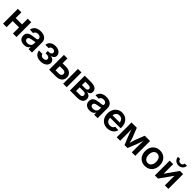

<svg xmlns="http://www.w3.org/2000/svg" viewBox="579 -2760 4795 4795"><g transform="rotate(45 2976.0 -362.5)"><path d="M439 -321.3V-215.3H148.4V-321.3ZM181.6 -522.5V0H57.1V-522.5ZM530.3 -522.5V0H406.2V-522.5Z M801.8 8.8Q750 8.8 709.7 -8.8Q669.4 -26.4 646 -61.3Q622.6 -96.2 622.6 -147.9Q622.6 -192.4 639.2 -221.4Q655.8 -250.5 684.3 -267.8Q712.9 -285.2 749.8 -294.2Q786.6 -303.2 826.2 -307.1Q874 -312.5 902.3 -316.7Q930.7 -320.8 943.4 -329.1Q956.1 -337.4 956.1 -355V-358.4Q956.1 -381.8 944.8 -399.2Q933.6 -416.5 912.6 -426.3Q891.6 -436 861.3 -436Q831.1 -436 808.3 -426.3Q785.6 -416.5 772 -399.9Q758.3 -383.3 755.4 -362.3L637.2 -367.7Q643.1 -418.5 672.1 -455.1Q701.2 -491.7 750 -512Q798.8 -532.2 863.3 -532.2Q911.1 -532.2 950.7 -520.8Q990.2 -509.3 1019 -486.8Q1047.9 -464.4 1063.5 -431.2Q1079.1 -397.9 1079.1 -354.5V0H958V-73.2H955.1Q943.4 -50.3 923.3 -31.5Q903.3 -12.7 873.5 -2Q843.8 8.8 801.8 8.8ZM832.5 -83Q872.6 -83 900.1 -97.9Q927.7 -112.8 942.1 -137.5Q956.5 -162.1 956.5 -191.9V-250Q950.7 -245.6 938.7 -242.2Q926.8 -238.8 910.6 -235.6Q894.5 -232.4 876.7 -229.5Q858.9 -226.6 841.3 -224.1Q814.5 -220.2 792.2 -211.7Q770 -203.1 756.6 -188Q743.2 -172.9 743.2 -148.9Q743.2 -128.4 754.4 -113.5Q765.6 -98.6 785.6 -90.8Q805.7 -83 832.5 -83Z M1381.3 7.8Q1315.4 7.8 1267.8 -14.6Q1220.2 -37.1 1194.3 -75Q1168.5 -112.8 1167.5 -159.7H1289.1Q1290 -128.4 1315.4 -109.9Q1340.8 -91.3 1380.4 -91.3Q1420.9 -91.3 1446.3 -109.9Q1471.7 -128.4 1471.7 -157.7Q1471.7 -189 1444.6 -208Q1417.5 -227.1 1371.6 -227.1H1330.1V-306.6H1371.6Q1411.1 -306.6 1436 -324.7Q1460.9 -342.8 1460.9 -373Q1460.9 -401.9 1439.2 -419.4Q1417.5 -437 1381.8 -437Q1345.7 -437 1321.3 -419.7Q1296.9 -402.3 1296.4 -372.1H1178.7Q1179.2 -418.9 1205.3 -455.1Q1231.4 -491.2 1277.3 -511.7Q1323.2 -532.2 1382.8 -532.2Q1440.9 -532.2 1484.9 -512.9Q1528.8 -493.7 1553.7 -460.2Q1578.6 -426.8 1578.6 -384.8Q1578.6 -339.8 1549.1 -310.1Q1519.5 -280.3 1472.2 -272.9V-271.5Q1533.2 -264.2 1565.4 -230Q1597.7 -195.8 1597.7 -147.9Q1597.7 -103 1570.1 -67.9Q1542.5 -32.7 1493.7 -12.5Q1444.8 7.8 1381.3 7.8Z M1771.5 -351.1H1929.2Q1993.7 -351.1 2040 -329.3Q2086.4 -307.6 2111.8 -268.6Q2137.2 -229.5 2137.2 -176.8Q2137.2 -123.5 2111.8 -84Q2086.4 -44.4 2040 -22.2Q1993.7 0 1929.2 0H1684.1V-522.5H1808.6V-103H1926.3Q1967.8 -103 1991.9 -123Q2016.1 -143.1 2016.1 -176.8Q2016.1 -210 1991.9 -229.5Q1967.8 -249 1926.3 -249H1771.5ZM2179.7 0V-522.5H2304.2V0Z M2418.5 0V-522.5H2643.1Q2739.3 -522.5 2795.2 -487.5Q2851.1 -452.6 2851.1 -383.8Q2851.1 -338.9 2824.2 -310.5Q2797.4 -282.2 2745.6 -273.9Q2785.2 -270.5 2813.5 -253.9Q2841.8 -237.3 2856.9 -210.2Q2872.1 -183.1 2872.1 -146.5Q2872.1 -101.6 2850.1 -68.6Q2828.1 -35.6 2784.9 -17.8Q2741.7 0 2678.2 0ZM2535.2 -99.1H2675.3Q2711.9 -99.1 2731.9 -115Q2752 -130.9 2752 -160.2Q2752 -192.4 2731.9 -209.7Q2711.9 -227.1 2675.3 -227.1H2535.2ZM2535.2 -307.1H2647.5Q2687.5 -307.1 2709.5 -323Q2731.4 -338.9 2731.4 -367.7Q2731.4 -395 2708.3 -410.2Q2685.1 -425.3 2643.1 -425.3H2535.2Z M3118.2 8.8Q3066.4 8.8 3026.1 -8.8Q2985.8 -26.4 2962.4 -61.3Q2939 -96.2 2939 -147.9Q2939 -192.4 2955.6 -221.4Q2972.2 -250.5 3000.7 -267.8Q3029.3 -285.2 3066.2 -294.2Q3103 -303.2 3142.6 -307.1Q3190.4 -312.5 3218.8 -316.7Q3247.1 -320.8 3259.8 -329.1Q3272.5 -337.4 3272.5 -355V-358.4Q3272.5 -381.8 3261.2 -399.2Q3250 -416.5 3229 -426.3Q3208 -436 3177.7 -436Q3147.5 -436 3124.8 -426.3Q3102.1 -416.5 3088.4 -399.9Q3074.7 -383.3 3071.8 -362.3L2953.6 -367.7Q2959.5 -418.5 2988.5 -455.1Q3017.6 -491.7 3066.4 -512Q3115.2 -532.2 3179.7 -532.2Q3227.5 -532.2 3267.1 -520.8Q3306.6 -509.3 3335.4 -486.8Q3364.3 -464.4 3379.9 -431.2Q3395.5 -397.9 3395.5 -354.5V0H3274.4V-73.2H3271.5Q3259.8 -50.3 3239.7 -31.5Q3219.7 -12.7 3189.9 -2Q3160.2 8.8 3118.2 8.8ZM3148.9 -83Q3189 -83 3216.6 -97.9Q3244.1 -112.8 3258.5 -137.5Q3272.9 -162.1 3272.9 -191.9V-250Q3267.1 -245.6 3255.1 -242.2Q3243.2 -238.8 3227.1 -235.6Q3210.9 -232.4 3193.1 -229.5Q3175.3 -226.6 3157.7 -224.1Q3130.9 -220.2 3108.6 -211.7Q3086.4 -203.1 3073 -188Q3059.6 -172.9 3059.6 -148.9Q3059.6 -128.4 3070.8 -113.5Q3082 -98.6 3102.1 -90.8Q3122.1 -83 3148.9 -83Z M3740.7 11.7Q3662.6 11.7 3605.2 -22.9Q3547.9 -57.6 3516.8 -118.9Q3485.8 -180.2 3485.8 -259.8Q3485.8 -339.8 3517.6 -401.4Q3549.3 -462.9 3605.5 -498Q3661.6 -533.2 3734.9 -533.2Q3789.6 -533.2 3834.7 -514.4Q3879.9 -495.6 3913.1 -460.2Q3946.3 -424.8 3964.6 -375Q3982.9 -325.2 3982.9 -263.2V-228.5H3537.6V-313.5H3920.4L3864.7 -290Q3864.7 -334.5 3849.4 -366.9Q3834 -399.4 3805.2 -417.2Q3776.4 -435.1 3736.3 -435.1Q3696.8 -435.1 3668 -417Q3639.2 -398.9 3623.5 -366.9Q3607.9 -335 3607.9 -292V-237.3Q3607.9 -191.4 3624 -157.2Q3640.1 -123 3670.4 -104.5Q3700.7 -85.9 3743.2 -85.9Q3773.4 -85.9 3797.1 -95Q3820.8 -104 3836.9 -120.6Q3853 -137.2 3860.4 -159.2L3976.1 -153.8Q3965.3 -105 3932.6 -67.6Q3899.9 -30.3 3850.6 -9.3Q3801.3 11.7 3740.7 11.7Z M4071.3 0V-522.5H4258.3L4356.4 -272.9Q4364.7 -249.5 4372.1 -225.3Q4379.4 -201.2 4386 -177Q4392.6 -152.8 4398.7 -130.1Q4404.8 -107.4 4410.2 -86.9H4388.2Q4394 -106.9 4399.9 -129.6Q4405.8 -152.3 4412.4 -176.5Q4418.9 -200.7 4426.3 -225.1Q4433.6 -249.5 4441.4 -272.9L4539.1 -522.5H4726.1V0H4603.5V-220.2Q4603.5 -252.9 4604 -283.9Q4604.5 -314.9 4605 -344.7Q4605.5 -374.5 4606 -404.1Q4606.4 -433.6 4606.9 -463.9H4623.5Q4610.4 -423.8 4597.4 -383.5Q4584.5 -343.3 4570.6 -302.7Q4556.6 -262.2 4540.5 -220.7L4451.2 0H4346.7L4256.3 -220.7Q4240.2 -262.7 4225.8 -303.2Q4211.4 -343.8 4198.2 -383.8Q4185.1 -423.8 4171.9 -463.9H4190.4Q4190.9 -434.6 4191.4 -405Q4191.9 -375.5 4192.4 -345.5Q4192.9 -315.4 4193.4 -284.4Q4193.8 -253.4 4193.8 -220.2V0Z M5072.3 11.7Q4996.1 11.7 4938.2 -22.5Q4880.4 -56.6 4848.4 -117.9Q4816.4 -179.2 4816.4 -260.3Q4816.4 -341.3 4848.4 -402.8Q4880.4 -464.4 4938.2 -498.8Q4996.1 -533.2 5072.3 -533.2Q5149.4 -533.2 5206.8 -498.8Q5264.2 -464.4 5296.1 -402.8Q5328.1 -341.3 5328.1 -260.3Q5328.1 -179.2 5296.1 -117.9Q5264.2 -56.6 5206.8 -22.5Q5149.4 11.7 5072.3 11.7ZM5072.3 -91.3Q5113.3 -91.3 5142.3 -112.3Q5171.4 -133.3 5187 -171.4Q5202.6 -209.5 5202.6 -260.3Q5202.6 -311.5 5187 -349.6Q5171.4 -387.7 5142.3 -408.9Q5113.3 -430.2 5072.3 -430.2Q5032.2 -430.2 5002.9 -408.9Q4973.6 -387.7 4958 -349.6Q4942.4 -311.5 4942.4 -260.3Q4942.4 -209 4958 -171.1Q4973.6 -133.3 5002.7 -112.3Q5031.7 -91.3 5072.3 -91.3Z M5894 0H5771V-337.4H5769L5529.3 0H5418.9V-522.5H5542.5V-185.5H5544.4L5782.2 -522.5H5894ZM5656.2 -590.3Q5611.8 -590.3 5575.9 -609.9Q5540 -629.4 5519 -662.6Q5498 -695.8 5498 -736.8H5576.7Q5576.7 -704.6 5599.1 -683.8Q5621.6 -663.1 5656.2 -663.1Q5690.9 -663.1 5713.4 -683.8Q5735.8 -704.6 5735.8 -736.8H5814.5Q5814.5 -695.8 5793.7 -662.6Q5772.9 -629.4 5737.1 -609.9Q5701.2 -590.3 5656.2 -590.3Z"/></g></svg>

Font: Inter 28pt SemiBold
Style: Regular
Weight: 600
Designer: Rasmus Andersson
Foundry: rsms
Version: Version 4.001;git-66647c0bb